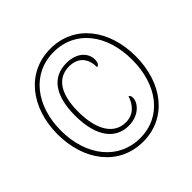

<svg xmlns="http://www.w3.org/2000/svg" viewBox="-185 -894 1073 1073"><g transform="rotate(-45 351.5 -357.5)"><path d="M358 10C547 10 666 -149 666 -358C666 -565 549 -725 358 -725C168 -725 48 -565 48 -358C48 -152 166 10 358 10ZM360 -16C190 -16 76 -159 76 -359C76 -554 186 -699 358 -699C530 -699 638 -556 638 -358C638 -160 531 -16 360 -16ZM363 -110C446 -110 491 -165 491 -204C491 -216 488 -223 480 -229C462 -177 429 -135 365 -135C279 -135 219 -212 219 -366C219 -503 268 -581 362 -581C442 -581 470 -526 470 -467C484 -468 492 -484 492 -506C492 -556 449 -605 364 -605C254 -605 191 -522 191 -363C191 -194 261 -110 363 -110Z"/></g></svg>

Font: Noto Serif Condensed Thin
Style: Italic
Weight: 100
Width: 3
Italic angle: -12°
Designer: Monotype Design Team
Foundry: Monotype Imaging Inc.
Version: Version 2.013